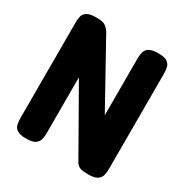

<svg xmlns="http://www.w3.org/2000/svg" viewBox="-162 -818 919 957"><g transform="rotate(30 297.5 -340.0)"><path d="M117 9Q82 9 66 -2Q50 -13 46.5 -30.5Q43 -48 43 -68V-617Q43 -636 47 -652Q51 -668 67.5 -678.5Q84 -689 120 -689Q157 -689 171 -680Q185 -671 196 -656L400 -288V-617Q400 -636 404.5 -652Q409 -668 425 -678.5Q441 -689 477 -689Q514 -689 529.5 -678Q545 -667 548.5 -649.5Q552 -632 552 -613V-67Q552 -48 548 -30.5Q544 -13 527.5 -2Q511 9 474 9Q446 9 430.5 4Q415 -1 405 -16L194 -387V-67Q194 -48 190 -30.5Q186 -13 170 -2Q154 9 117 9Z"/></g></svg>

Font: Fredoka Condensed SemiBold
Style: Regular
Weight: 600
Width: 3
Designer: Ben Nathan
Foundry: Milena B. Brandão, Ben Nathan
Version: Version 2.001